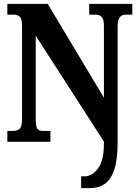

<svg xmlns="http://www.w3.org/2000/svg" viewBox="-20 -734 712 994"><path d="M400 240V179H418Q457 179 487.5 138Q518 97 518 9V-1L165 -549V-119Q165 -77 174 -66.5Q183 -56 205 -56H241V0H18V-56H45Q68 -56 81 -66.5Q94 -77 94 -119V-599Q94 -638 81.5 -648Q69 -658 53 -658H18V-714H227L518 -228V-599Q518 -634 506.5 -646Q495 -658 478 -658H442V-714H665V-658H630Q611 -658 600 -644.5Q589 -631 589 -595V2Q589 91 572 143Q555 195 523 217.5Q491 240 444 240Z"/></svg>

Font: Noto Serif Lao ExtraCondensed Black
Style: Regular
Weight: 900
Width: 2
Designer: Monotype Design Team
Foundry: Monotype Imaging Inc.
Version: Version 2.003; ttfautohint (v1.8.4.7-5d5b)